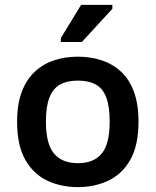

<svg xmlns="http://www.w3.org/2000/svg" viewBox="-20 -754 638 786"><path d="M299 12Q230 12 173.5 -14.5Q117 -41 83.5 -100Q50 -159 50 -256Q50 -328 69.5 -379Q89 -430 123.5 -461.5Q158 -493 202.5 -507.5Q247 -522 299 -522Q350 -522 395 -507.5Q440 -493 474.5 -461.5Q509 -430 528 -379Q547 -328 547 -256Q547 -159 513.5 -100Q480 -41 423.5 -14.5Q367 12 299 12ZM299 -86Q364 -86 396.5 -125.5Q429 -165 429 -256Q429 -318 415 -355Q401 -392 372 -408Q343 -424 299 -424Q255 -424 226 -408Q197 -392 182.5 -355Q168 -318 168 -256Q168 -165 201 -125.5Q234 -86 299 -86ZM315 -582H229V-598L312 -734H440V-718Z"/></svg>

Font: AR One Sans SemiBold
Style: Regular
Weight: 600
Designer: Niteesh Yadav
Foundry: Niteesh Yadav
Version: Version 1.001;gftools[0.9.33]